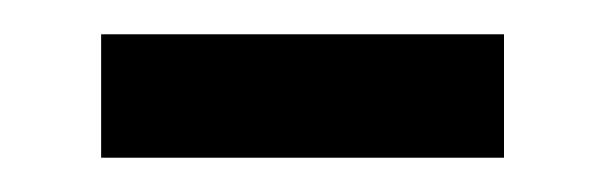

<svg xmlns="http://www.w3.org/2000/svg" viewBox="-20 -372 352 112"><path d="M39 -280H274V-352H39Z"/></svg>

Font: Noto Sans Sinhala UI Condensed
Style: Regular
Weight: 400
Width: 3
Designer: Jelle Bosma - Monotype Design Team
Foundry: Monotype Imaging Inc.
Version: Version 2.006